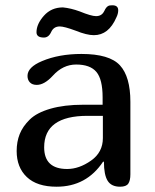

<svg xmlns="http://www.w3.org/2000/svg" viewBox="-20 -706 586 726"><path d="M206 -606Q183 -606 173.5 -585Q164 -564 146 -564Q118 -564 118 -584Q118 -615 146 -646.5Q174 -678 218 -678Q248 -675 281 -663Q325 -645 343 -645Q364 -645 373 -662Q374 -663 375.5 -666.5Q377 -670 378 -671.5Q379 -673 381 -676Q383 -679 385 -680.5Q387 -682 389.5 -683.5Q392 -685 396 -685.5Q400 -686 405 -686Q427 -686 427 -667Q427 -654 420 -640Q391 -573 335 -573Q308 -573 266 -590Q223 -606 206 -606ZM370 -95Q307 0 194 0Q120 0 81.5 -36.5Q43 -73 43 -135Q43 -170 54.5 -199Q66 -228 92.5 -254Q119 -280 171 -295Q223 -310 295 -310H368V-338Q368 -406 344.5 -434Q321 -462 268 -462Q218 -462 180 -420Q148 -385 119 -385Q102 -385 93 -394.5Q84 -404 84 -419Q84 -452 139 -475Q203 -502 288 -502Q394 -502 433.5 -459Q473 -416 473 -321V-47Q473 -23 465 -11.5Q457 0 434 0Q401 0 387 -22.5Q373 -45 373 -94ZM311 -268Q147 -268 147 -149Q147 -67 234 -67Q279 -67 324 -98.5Q369 -130 369 -184V-268Z"/></svg>

Font: Marmelad
Style: Regular
Weight: 400
Designer: Manvel Shmavonyan
Foundry: Cyreal
Version: Version 1.001;PS 001.001;hotconv 1.0.88;makeotf.lib2.5.64775